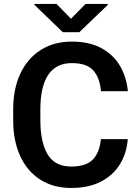

<svg xmlns="http://www.w3.org/2000/svg" viewBox="-20 -929 694 959"><path d="M483.9 -233.9H618.2Q612.8 -163.1 578.6 -107.9Q544.4 -52.7 483.4 -21.5Q422.4 9.8 335.4 9.8Q246.1 9.8 181.2 -31.7Q116.2 -73.2 81.1 -149.2Q45.9 -225.1 45.9 -328.1V-382.3Q45.9 -485.8 81.8 -561.8Q117.7 -637.7 183.6 -679.4Q249.5 -721.2 338.4 -721.2Q425.3 -721.2 485.1 -689.2Q544.9 -657.2 578.4 -601.6Q611.8 -545.9 618.7 -473.6H484.4Q478.5 -540.5 446 -577.1Q413.6 -613.8 338.4 -613.8Q260.3 -613.8 220.9 -555.2Q181.6 -496.6 181.6 -383.3V-328.1Q181.6 -219.2 217.8 -158.2Q253.9 -97.2 335.4 -97.2Q409.2 -97.2 443.4 -131.8Q477.5 -166.5 483.9 -233.9ZM262.2 -909.2 334.5 -835.4 407.2 -909.2H518.1V-904.3L376 -768.1H293.9L151.9 -904.8V-909.2Z"/></svg>

Font: Vazirmatn RD UI SemiBold
Style: Regular
Weight: 600
Designer: Saber Rastikerdar
Foundry: Saber Rastikerdar
Version: Version 33.003